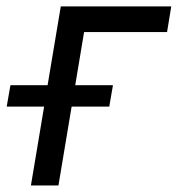

<svg xmlns="http://www.w3.org/2000/svg" viewBox="-63 -565 541 585"><path d="M458.8 -545.5 446 -467.3H193.2L166.2 -305.4H281.2L269.9 -240.1H155.2L115.1 0H31.2L71.4 -240.1H-42.6L-31.2 -305.4H82L122.2 -545.5Z"/></svg>

Font: Karasuma Gothic
Style: Italic
Weight: 400
Italic angle: -9.39999°
Designer: Rasmus Andersson / Ryoko Nishizuka
Foundry: Genbu
Version: Version 1.00